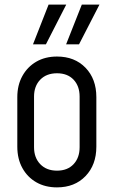

<svg xmlns="http://www.w3.org/2000/svg" viewBox="-20 -800 494 832"><path d="M227 12Q176 12 137.5 -10Q99 -32 77 -71.8Q55 -111.5 55 -164.5V-379Q55 -431 77 -470.8Q99 -510.5 137.5 -532.8Q176 -555 227 -555Q303.5 -555 350.5 -506.5Q397.5 -458 397.5 -379V-164.5Q397.5 -85.5 350.5 -36.8Q303.5 12 227 12ZM227 -60.5Q272.5 -60.5 298.8 -88.5Q325 -116.5 325 -162V-381.5Q325 -427 298.8 -454.8Q272.5 -482.5 227 -482.5Q181.5 -482.5 154.5 -454.8Q127.5 -427 127.5 -381.5V-162Q127.5 -116.5 154.5 -88.5Q181.5 -60.5 227 -60.5ZM123 -608 190.5 -780H267L179 -608ZM266.5 -608 334.5 -780H411L322.5 -608Z"/></svg>

Font: Mohave Light
Style: Regular
Weight: 400
Version: Version 2.003